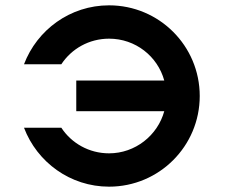

<svg xmlns="http://www.w3.org/2000/svg" viewBox="-20 -684 849 720"><path d="M210 -205H70C119 -76 243 16 389 16C577 16 729 -136 729 -324C729 -512 577 -664 389 -664C243 -664 119 -572 70 -443H210C248 -501 314 -539 389 -539C488 -539 571 -473 596 -382H266V-267H596C571 -176 487 -109 389 -109C314 -109 248 -147 210 -205Z"/></svg>

Font: Grotesk 03
Style: Bold
Weight: 500
Designer: Frank Adebiaye, contributions by Jérémy Landes, Ariel Martín Pérez
Foundry: Velvetyne Type Foundry
Version: Version 3.000;Glyphs 3.1.2 (3150)